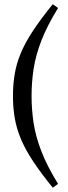

<svg xmlns="http://www.w3.org/2000/svg" viewBox="-20 -730 316 888"><path d="M126 -286Q126 -223 135.5 -160.8Q145 -98.5 171.5 -30Q198 38.5 248.5 120.5L224 138Q169.5 71 133.8 17Q98 -37 77.5 -85.2Q57 -133.5 48.5 -182Q40 -230.5 40 -286Q40 -342 48.5 -390.5Q57 -439 77.5 -487.2Q98 -535.5 133.8 -589.5Q169.5 -643.5 224 -710.5L248.5 -693Q198 -611 171.5 -542.5Q145 -474 135.5 -411.8Q126 -349.5 126 -286Z"/></svg>

Font: Newsreader Text Medium
Style: Regular
Weight: 500
Designer: Hugues Gentile
Foundry: Production Type
Version: Version 1.002